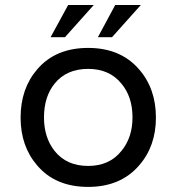

<svg xmlns="http://www.w3.org/2000/svg" viewBox="-20 -731 707 769"><path d="M333 -539.1Q202.1 -539.1 128.9 -453.1Q62.5 -376 62.5 -259.8Q62.5 -145.5 128.9 -68.4Q202.1 17.6 333 17.6Q462.9 17.6 537.1 -68.4Q604.5 -145.5 604.5 -259.8Q604.5 -376 537.1 -453.1Q462.9 -539.1 333 -539.1ZM333 -455.1Q418.9 -455.1 466.8 -395.5Q510.7 -342.8 510.7 -260.7Q510.7 -180.7 466.8 -127Q418.9 -66.4 333 -66.4Q246.1 -66.4 198.2 -127Q156.2 -180.7 156.2 -260.7Q156.2 -342.8 198.2 -395.5Q246.1 -455.1 333 -455.1ZM543.9 -710.9H441.4L372.1 -582H428.7ZM355.5 -710.9H252.9L182.6 -582H240.2Z"/></svg>

Font: Gungsuh
Style: Regular
Weight: 400
Version: Version 2.21